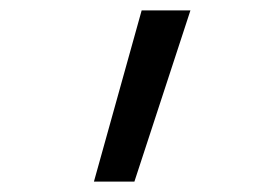

<svg xmlns="http://www.w3.org/2000/svg" viewBox="-20 -792 540 370"><path d="M161 -442 253 -772H347L239 -442Z"/></svg>

Font: Iosevka SS04
Style: Regular
Weight: 400
Monospace: yes
Designer: Belleve Invis
Foundry: Belleve Invis
Version: Version 19.0.0; ttfautohint (v1.8.4)